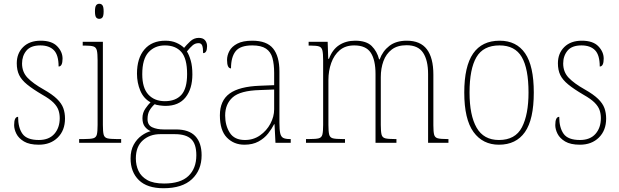

<svg xmlns="http://www.w3.org/2000/svg" viewBox="-20 -758 3284 1019"><path d="M186 10Q136 10 107.5 -7Q79 -24 67 -48Q55 -72 55 -94Q55 -138 76 -138Q76 -80 99.5 -47.5Q123 -15 186 -15Q240 -15 268.5 -47.5Q297 -80 297 -131Q297 -154 290 -174Q283 -194 263.5 -213.5Q244 -233 205 -255Q154 -285 124 -309.5Q94 -334 81.5 -360Q69 -386 69 -422Q69 -475 103 -508.5Q137 -542 196 -542Q255 -542 283.5 -512.5Q312 -483 312 -447Q312 -405 291 -405Q291 -466 266 -491.5Q241 -517 194 -517Q143 -517 120 -489Q97 -461 97 -421Q97 -376 126 -345.5Q155 -315 212 -283Q258 -257 282.5 -233Q307 -209 316 -184Q325 -159 325 -129Q325 -66 286.5 -28Q248 10 186 10Z M507 -658Q496 -658 490 -666Q484 -674 484 -698Q484 -721 490 -729.5Q496 -738 507 -738Q518 -738 524 -729.5Q530 -721 530 -698Q530 -674 524 -666Q518 -658 507 -658ZM400 0V-20H425Q459 -20 474.5 -24Q490 -28 494 -44Q498 -60 498 -95V-438Q498 -474 494 -490.5Q490 -507 476 -511.5Q462 -516 433 -516H419V-536H526V-95Q526 -60 530 -44Q534 -28 549.5 -24Q565 -20 599 -20H623V0Z M848 241Q761 241 717 198Q673 155 673 83Q673 40 689.5 10Q706 -20 731 -38Q756 -56 780 -62Q762 -69 749 -85.5Q736 -102 736 -131Q736 -159 751.5 -181.5Q767 -204 779 -215Q742 -235 724.5 -277Q707 -319 707 -367Q707 -449 746.5 -495.5Q786 -542 858 -542Q891 -542 916 -531Q941 -520 957 -504Q970 -520 989.5 -538.5Q1009 -557 1035 -557Q1058 -557 1068.5 -544Q1079 -531 1079 -513Q1079 -476 1058 -476Q1058 -504 1053 -516.5Q1048 -529 1034 -529Q1016 -529 1002.5 -517.5Q989 -506 972 -485Q984 -466 992.5 -436Q1001 -406 1001 -363Q1001 -287 965 -241.5Q929 -196 858 -196Q847 -196 827.5 -198.5Q808 -201 801 -205Q785 -191 774 -172.5Q763 -154 763 -126Q763 -94 788 -82.5Q813 -71 849 -71H914Q983 -71 1016.5 -35.5Q1050 0 1050 66Q1050 145 998.5 193Q947 241 848 241ZM855 -221Q912 -221 942.5 -254.5Q973 -288 973 -365Q973 -447 942.5 -482Q912 -517 855 -517Q802 -517 768.5 -481Q735 -445 735 -364Q735 -291 767.5 -256Q800 -221 855 -221ZM851 216Q938 216 980 176Q1022 136 1022 66Q1022 6 994.5 -20Q967 -46 908 -46H830Q775 -46 738 -13Q701 20 701 83Q701 119 715 149Q729 179 761.5 197.5Q794 216 851 216Z M1277 10Q1221 10 1184 -28Q1147 -66 1147 -146Q1147 -224 1198.5 -261.5Q1250 -299 1360 -303L1435 -306V-371Q1435 -417 1426 -450Q1417 -483 1391.5 -500Q1366 -517 1319 -517Q1255 -517 1230.5 -486Q1206 -455 1206 -395Q1185 -395 1185 -440Q1185 -464 1197.5 -487.5Q1210 -511 1239.5 -526.5Q1269 -542 1319 -542Q1396 -542 1429.5 -500.5Q1463 -459 1463 -379V-107Q1463 -70 1467 -51.5Q1471 -33 1482.5 -26.5Q1494 -20 1518 -20H1523V0H1442L1437 -99H1435Q1423 -75 1403 -49.5Q1383 -24 1352 -7Q1321 10 1277 10ZM1280 -15Q1325 -15 1360 -39.5Q1395 -64 1415 -101.5Q1435 -139 1435 -178V-283L1358 -280Q1255 -277 1215 -241.5Q1175 -206 1175 -145Q1175 -92 1199.5 -53.5Q1224 -15 1280 -15Z M1604 0V-20H1622Q1657 -20 1672 -24Q1687 -28 1691 -44Q1695 -60 1695 -95V-438Q1695 -474 1691 -490.5Q1687 -507 1673.5 -511.5Q1660 -516 1630 -516H1618V-536H1719L1722 -446H1726Q1744 -495 1780 -518.5Q1816 -542 1865 -542Q1924 -542 1952.5 -514Q1981 -486 1992 -443H1995Q2011 -487 2046.5 -514.5Q2082 -542 2139 -542Q2211 -542 2245.5 -496.5Q2280 -451 2280 -362V-93Q2280 -59 2284 -43.5Q2288 -28 2303.5 -24Q2319 -20 2353 -20H2360V0H2252V-365Q2252 -438 2225.5 -478Q2199 -518 2138 -518Q2089 -518 2059 -495Q2029 -472 2015 -433.5Q2001 -395 2001 -349V-95Q2001 -60 2005 -44Q2009 -28 2024.5 -24Q2040 -20 2074 -20H2084V0H1973V-365Q1973 -440 1947.5 -478.5Q1922 -517 1860 -517Q1813 -517 1783 -491.5Q1753 -466 1738 -424Q1723 -382 1723 -334V-95Q1723 -60 1727 -44Q1731 -28 1746.5 -24Q1762 -20 1798 -20H1811V0Z M2628 10Q2542 10 2493 -57.5Q2444 -125 2444 -267Q2444 -406 2491 -474Q2538 -542 2632 -542Q2721 -542 2767 -475Q2813 -408 2813 -267Q2813 -124 2766 -57Q2719 10 2628 10ZM2628 -15Q2715 -15 2750 -82.5Q2785 -150 2785 -267Q2785 -394 2749 -455.5Q2713 -517 2631 -517Q2545 -517 2508.5 -454.5Q2472 -392 2472 -267Q2472 -146 2509.5 -80.5Q2547 -15 2628 -15Z M3058 10Q3008 10 2979.5 -7Q2951 -24 2939 -48Q2927 -72 2927 -94Q2927 -138 2948 -138Q2948 -80 2971.5 -47.5Q2995 -15 3058 -15Q3112 -15 3140.5 -47.5Q3169 -80 3169 -131Q3169 -154 3162 -174Q3155 -194 3135.5 -213.5Q3116 -233 3077 -255Q3026 -285 2996 -309.5Q2966 -334 2953.5 -360Q2941 -386 2941 -422Q2941 -475 2975 -508.5Q3009 -542 3068 -542Q3127 -542 3155.5 -512.5Q3184 -483 3184 -447Q3184 -405 3163 -405Q3163 -466 3138 -491.5Q3113 -517 3066 -517Q3015 -517 2992 -489Q2969 -461 2969 -421Q2969 -376 2998 -345.5Q3027 -315 3084 -283Q3130 -257 3154.5 -233Q3179 -209 3188 -184Q3197 -159 3197 -129Q3197 -66 3158.5 -28Q3120 10 3058 10Z"/></svg>

Font: Noto Serif Hebrew SemiCondensed Thin
Style: Regular
Weight: 100
Width: 4
Designer: Monotype Design Team
Foundry: Monotype Imaging Inc.
Version: Version 2.004; ttfautohint (v1.8.4.7-5d5b)